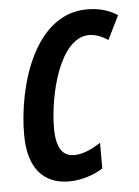

<svg xmlns="http://www.w3.org/2000/svg" viewBox="-45 -587 458 633"><g transform="rotate(-5 183.5 -270.0)"><path d="M159 10C201 10 243 -5 271 -23V-108C239 -87 209 -75 183 -75C144 -75 124 -105 124 -169C124 -278 168 -465 266 -465C287 -465 310 -456 328 -443L367 -522C338 -541 305 -550 266 -550C92 -550 24 -317 24 -156C24 -49 71 10 159 10Z"/></g></svg>

Font: Noto Sans UI Condensed Medium
Style: Italic
Weight: 500
Width: 3
Italic angle: -12°
Designer: Monotype Design Team
Foundry: Monotype Imaging Inc.
Version: Version 1.901